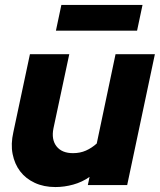

<svg xmlns="http://www.w3.org/2000/svg" viewBox="-20 -748 646 776"><path d="M23 0ZM260 -529Q244 -454 228 -379Q212 -304 196 -229Q187 -184 208.5 -156.5Q230 -129 275 -129Q304 -129 327.5 -139.5Q351 -150 371 -168Q390 -259 409 -348.5Q428 -438 447 -529H606Q578 -396 550 -264.5Q522 -133 494 0H335Q337 -8 338.5 -16.5Q340 -25 342 -33Q312 -12 276 -2Q240 8 204 8Q157 8 120.5 -9Q84 -26 61.5 -55.5Q39 -85 31 -125.5Q23 -166 34 -214Q51 -293 67.5 -371.5Q84 -450 101 -529ZM556 -728 534 -624H206L228 -728Z"/></svg>

Font: Rosa Sans Black
Style: Italic
Weight: 900
Italic angle: -12°
Designer: Pentagram / MCKL
Foundry: Pentagram / MCKL
Version: Version 1.005;September 16, 2019;FontCreator 11.5.0.2425 64-